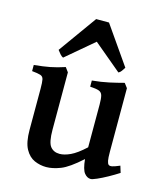

<svg xmlns="http://www.w3.org/2000/svg" viewBox="-104 -747 718 839"><g transform="rotate(15 255.0 -327.5)"><path d="M504.4 -46.4Q482.4 -32.2 457.3 -18.3Q432.1 -4.4 411.9 4.4Q391.6 13.2 384.3 13.2Q368.2 13.2 355.5 -2.7Q342.8 -18.6 338.4 -64.5Q282.7 -14.2 247.3 -0.5Q211.9 13.2 183.1 13.2Q155.3 13.2 129.6 2Q104 -9.3 87.6 -39.1Q71.3 -68.8 71.3 -125V-311.5Q71.3 -340.3 68.6 -353Q65.9 -365.7 54.2 -369.6Q42.5 -373.5 15.6 -376V-403.8Q57.1 -407.7 87.4 -413.6Q117.7 -419.4 153.3 -431.2L168 -411.1V-152.3Q168 -94.7 182.9 -76.2Q197.8 -57.6 224.6 -57.6Q246.1 -57.6 273.4 -70.3Q300.8 -83 338.4 -117.7V-311.5Q338.4 -338.4 334.7 -351.8Q331.1 -365.2 318.4 -369.9Q305.7 -374.5 278.3 -376V-403.8Q319.8 -407.7 354.5 -415.3Q389.2 -422.9 419.9 -431.2L435.1 -411.1V-123.5Q435.1 -96.2 437.5 -83.5Q439.9 -70.8 445.3 -66.4Q450.7 -62.5 461.4 -64.7Q472.2 -66.9 495.1 -76.7ZM405.3 -495.6Q399.9 -486.8 394.3 -479Q388.7 -471.2 381.3 -467.8L255.4 -573.2L130.9 -467.8Q123.5 -471.2 116.7 -479Q109.9 -486.8 103.5 -495.6L227.1 -668H285.2Z"/></g></svg>

Font: Dai Banna SIL Medium
Style: Regular
Weight: 500
Designer: Victor Gaultney
Foundry: SIL International
Version: Version 4.000